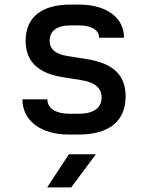

<svg xmlns="http://www.w3.org/2000/svg" viewBox="-20 -579 640 839"><path d="M324 9C460 9 529 -53 529 -157C529 -253 473 -304 352 -322L276 -334C224 -342 197 -363 197 -401C197 -444 229 -468 287 -468H325C380 -468 413 -448 413 -414H522C522 -502 445 -559 326 -559H288C161 -559 92 -503 92 -401C92 -310 146 -258 259 -241L334 -229C392 -220 424 -196 424 -153C424 -109 391 -82 325 -82H283C226 -82 187 -104 187 -145H78C78 -50 161 9 281 9ZM291 240 399 95H281L186 240Z"/></svg>

Font: Tekne LDO SemiBold
Style: Regular
Weight: 600
Monospace: yes
Designer: Alessio Laiso, Mario Rullo, Paolo Rosset
Foundry: Alessio Laiso
Version: Version 1.000;hotconv 1.0.109;makeotfexe 2.5.65596